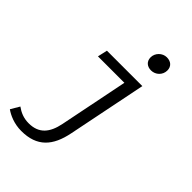

<svg xmlns="http://www.w3.org/2000/svg" viewBox="-284 -823 1150 1150"><g transform="rotate(45 291.0 -247.5)"><path d="M122 217C255 217 318 145 344 14L445 -486H145L131 -424H355L267 13C249 101 208 153 121 153C77 153 44 138 15 117L-18 173C11 194 61 217 122 217ZM415 -589C453 -589 485 -619 485 -658C485 -692 462 -712 427 -712C390 -712 358 -680 358 -643C358 -608 383 -589 415 -589Z"/></g></svg>

Font: Source Code Variable
Style: Italic
Weight: 400
Italic angle: -11°
Monospace: yes
Designer: Paul D. Hunt, Teo Tuominen
Foundry: Adobe Systems Incorporated
Version: Version 1.005;PS 1.0;hotconv 16.6.54;makeotf.lib2.5.65590